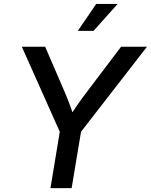

<svg xmlns="http://www.w3.org/2000/svg" viewBox="-20 -968 776 988"><path d="M239.7 0 287.6 -290 92.3 -727.5H212.4L312 -496.6Q327.1 -461.4 339.8 -427.2Q352.5 -393.1 364.7 -351.6H328.6Q354 -393.6 377.9 -427.7Q401.9 -461.9 428.2 -496.6L603 -727.5H736.3L397 -290L348.6 0ZM380.4 -809.1 475.1 -947.8H585.4L461.4 -809.1Z"/></svg>

Font: Inter 24pt Medium
Style: Italic
Weight: 500
Italic angle: -9.3988°
Designer: Rasmus Andersson
Foundry: rsms
Version: Version 4.001;git-66647c0bb